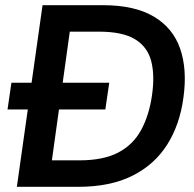

<svg xmlns="http://www.w3.org/2000/svg" viewBox="-20 -720 749 740"><path d="M9 -298 24 -401H401L386 -298ZM45 0 144 -700H377Q499 -700 573 -656Q647 -612 674.5 -532Q702 -452 687 -344Q673 -239 624 -162Q575 -85 490 -42.5Q405 0 282 0ZM180 -102H286Q378 -102 435.5 -132Q493 -162 524 -219Q555 -276 566 -354Q577 -431 562.5 -485.5Q548 -540 500 -569Q452 -598 361 -598H249Z"/></svg>

Font: Host Grotesk Light SemiBold
Style: Italic
Weight: 600
Italic angle: -8°
Version: Version 1.003